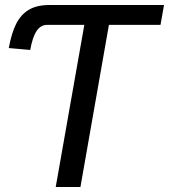

<svg xmlns="http://www.w3.org/2000/svg" viewBox="-20 -745 674 765"><path d="M316 -646H167.5Q142.5 -646 126 -621.8Q109.5 -597.5 100.5 -546L15 -553.5Q25.5 -612 44 -649.2Q62.5 -686.5 94.5 -705.8Q126.5 -725 176.5 -725H633.5L619.5 -646H414L300.5 0H202Z"/></svg>

Font: JuliaMono Medium
Style: Italic
Weight: 500
Italic angle: -9°
Monospace: yes
Designer: cormullion
Foundry: corm
Version: Version 0.054; ttfautohint (v1.8.4)